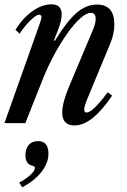

<svg xmlns="http://www.w3.org/2000/svg" viewBox="-28 -554 570 864"><path d="M308 10.5Q252 10.5 252 -47.5Q252 -91 282 -162.5L392 -424Q402.5 -449.5 402.5 -470Q402.5 -496 380.5 -496Q360.5 -496 333.2 -471.5Q306 -447 275.8 -404.8Q245.5 -362.5 216.5 -308.8Q187.5 -255 164 -196.5L86 0H-8L150.5 -446.5Q154 -457.5 156.2 -464.2Q158.5 -471 158.5 -475.5Q158.5 -488 148 -488Q135 -488 108.8 -462.2Q82.5 -436.5 60.5 -402.5L41.5 -420Q74 -472 117.2 -503.2Q160.5 -534.5 204 -534.5Q249.5 -534.5 249.5 -489.5Q249.5 -470 241.5 -443.5Q233.5 -417 214.5 -372L219 -370.5Q272.5 -458 316.2 -495.8Q360 -533.5 408 -533.5Q486.5 -533.5 486.5 -444.5Q486.5 -401 467.5 -356.5L365.5 -110.5Q359 -95 355 -81.5Q351 -68 351 -60.5Q351 -47.5 361.5 -47.5Q388.5 -47.5 457 -139L476.5 -123.5Q386 10.5 308 10.5ZM72 289 58.5 267Q86 254 107.5 234.2Q129 214.5 129 202.5Q129 197.5 125.8 195.2Q122.5 193 112.5 190Q86.5 182 86.5 144Q86.5 115.5 101.2 98.2Q116 81 144 81Q190 81 190 138Q190 179 159 219Q128 259 72 289Z"/></svg>

Font: Libre Caslon Condensed Medium Italic
Style: Regular
Weight: 500
Italic angle: -22.583°
Designer: Pablo Impallari, Rodrigo Fuenzalida, Katja Schimmel, Ertekin Erdin
Foundry: Pablo Impallari, Rodrigo Fuenzalida
Version: Version 2.000; ttfautohint (v1.8.4.7-5d5b);gftools[0.9.33]